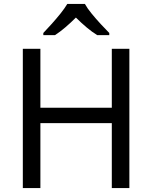

<svg xmlns="http://www.w3.org/2000/svg" viewBox="-20 -964 781 984"><path d="M643 0H553V-333H187V0H97V-714H187V-412H553V-714H643ZM415 -944Q427 -922 449.5 -894.5Q472 -867 496.5 -840.5Q521 -814 540 -795V-784H478Q452 -800 424 -823.5Q396 -847 369 -874Q342 -847 315 -824Q288 -801 262 -784H202V-795Q221 -815 244.5 -841Q268 -867 290 -894.5Q312 -922 325 -944Z"/></svg>

Font: RS Noto Sans
Style: Regular
Weight: 400
Designer: Monotype Design Team
Foundry: Monotype Imaging Inc.
Version: Version 3.10